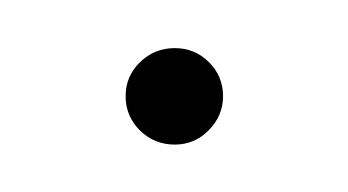

<svg xmlns="http://www.w3.org/2000/svg" viewBox="-20 -61 147 81"><path d="M33 -20.4Q33 -28.9 39.1 -34.8Q45.2 -40.7 53.7 -40.7Q62.2 -40.7 68.1 -34.8Q74.1 -28.9 74.1 -20.4Q74.1 -12.2 68.1 -6.1Q62.2 0 53.7 0Q45.2 0 39.1 -5.9Q33 -11.9 33 -20.4Z"/></svg>

Font: 26F Galaxy Hebrew Ultra Light
Style: Regular
Weight: 200
Designer: C₂₉H₂₅N₃O₅
Version: Version 1.000